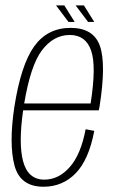

<svg xmlns="http://www.w3.org/2000/svg" viewBox="-20 -706 441 730"><path d="M145.5 4Q56.5 4 35 -77.2Q13.5 -158.5 34.5 -299Q59.5 -459.5 110 -529.8Q160.5 -600 248.5 -600Q336 -600 360 -531Q384 -462 358.5 -301Q357 -292 355.5 -286.5H68Q50 -161.5 67.5 -94Q86 -23 148.5 -23Q203 -23 245.2 -70.8Q287.5 -118.5 305.5 -214.5L338.5 -208.5Q317.5 -98 267.5 -47Q217.5 4 145.5 4ZM72 -312.5H324.5Q347 -455 326.5 -513.5Q306 -573 245.5 -573Q183 -573 138.5 -513.5Q96 -456 72 -312.5ZM315 -622.5 267.5 -685.5H299L338.5 -622.5ZM240.5 -622.5 193 -685.5H224.5L264 -622.5Z"/></svg>

Font: Anybody ExtraLight
Style: Italic
Weight: 200
Italic angle: -10°
Designer: Tyler Finck
Foundry: Etcetera Type Company
Version: Version 1.010; ttfautohint (v1.8.3) -l 8 -r 50 -G 200 -x 14 